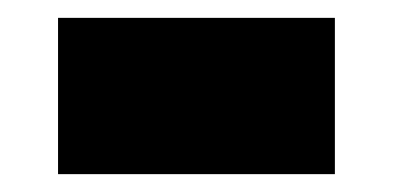

<svg xmlns="http://www.w3.org/2000/svg" viewBox="-20 -391 440 215"><path d="M45 -196V-371H355V-196Z"/></svg>

Font: Geologica Cursive Black
Style: Regular
Weight: 900
Designer: Sindre Bremnes, Frode Helland
Foundry: Monokrom Skriftforlag AS
Version: Version 1.010;gftools[0.9.28]